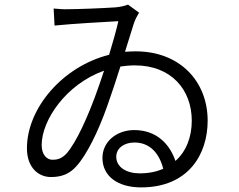

<svg xmlns="http://www.w3.org/2000/svg" viewBox="-20 -780 1040 834"><path d="M587 -27C529 -27 485 -54 485 -99C485 -137 520 -161 564 -161C628 -161 671 -118 689 -47C660 -34 626 -27 587 -27ZM392 -358C361 -275 314 -165 269 -113C247 -90 228 -86 208 -86C184 -86 161 -107 161 -150C161 -257 266 -414 432 -473C419 -434 406 -395 392 -358ZM536 -760C521 -754 503 -750 481 -748C423 -744 314 -740 276 -740C258 -739 233 -741 213 -743L217 -669C297 -677 437 -685 494 -688C486 -651 471 -599 454 -542C251 -491 97 -309 97 -136C97 -51 148 -11 201 -11C249 -11 282 -25 311 -57C356 -106 407 -209 446 -320C466 -377 486 -436 503 -491C524 -494 545 -496 566 -496C725 -496 813 -389 813 -256C813 -185 789 -122 742 -81C718 -152 662 -215 563 -215C487 -215 425 -165 425 -94C425 -15 491 34 593 34C797 34 882 -108 882 -256C882 -425 763 -557 569 -557C554 -557 538 -556 523 -555C539 -605 552 -648 561 -677C567 -695 576 -712 584 -725Z"/></svg>

Font: Noto Sans CJK JP DemiLight
Style: Regular
Weight: 350
Designer: Ryoko NISHIZUKA (kana & ideographs); Paul D. Hunt (Latin, Greek & Cyrillic); Wenlong ZHANG (bopomofo); Sandoll Communica
Foundry: Adobe Systems Incorporated
Version: Version 1.004;PS 1.004;hotconv 1.0.82;makeotf.lib2.5.63406